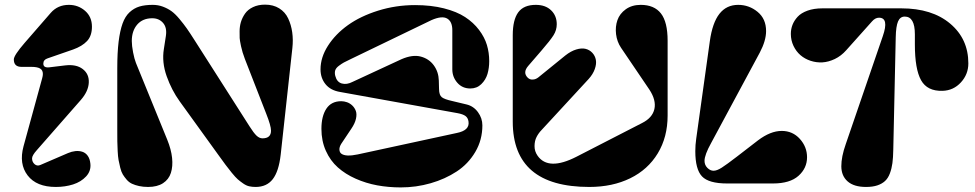

<svg xmlns="http://www.w3.org/2000/svg" viewBox="-20 -796 4231 833"><path d="M40 -538.1Q40 -555.7 86.9 -609.9L200.2 -740.2Q230.5 -774.9 278.8 -774.9Q319.3 -774.9 349.1 -749Q378.9 -723.1 378.9 -680.2Q378.9 -640.6 357.7 -617.9Q336.4 -595.2 296.9 -581.1L187 -543Q168 -537.1 168 -520Q168 -501 193.8 -503.9L262.2 -512.2Q311 -518.1 339.1 -496.3Q367.2 -474.6 365.2 -437.3Q363.3 -399.9 331.1 -362.8L140.1 -145Q119.1 -121.6 119.1 -108.9Q119.1 -93.3 130.1 -83.7Q141.1 -74.2 154.8 -80.1L274.9 -131.8Q291 -138.7 306.9 -140.4Q322.8 -142.1 336.9 -137.7Q351.1 -133.3 360.6 -120.1Q370.1 -106.9 372.1 -85.9Q375.5 -54.2 353.5 -30.5Q331.5 -6.8 296.9 4.2Q262.2 15.1 222.2 15.1Q138.2 15.1 99.9 -34.9Q61.5 -85 82 -161.1L163.1 -457Q166 -467.3 166 -475.1Q166 -491.7 153.8 -498.8Q141.6 -505.9 116.2 -505.9H73.2Q40 -505.9 40 -538.1Z M622.6 15.1Q601.1 15.1 583.5 11.2Q565.9 7.3 552.7 1.2Q539.6 -4.9 529.5 -16.6Q519.5 -28.3 512.9 -39.1Q506.3 -49.8 501.7 -68.4Q497.1 -86.9 494.4 -101.6Q491.7 -116.2 490.5 -140.9Q489.3 -165.5 489 -183.1Q488.8 -200.7 488.8 -230V-500Q488.8 -567.4 494.6 -615Q500.5 -662.6 511.7 -693.8Q522.9 -725.1 542.2 -742.9Q561.5 -760.7 585.2 -767.8Q608.9 -774.9 642.6 -774.9Q666 -774.9 686.8 -767.1Q707.5 -759.3 723.6 -747.8Q739.7 -736.3 758.3 -714.1Q776.9 -691.9 790.8 -672.1Q804.7 -652.3 825.7 -619.1L1062.5 -248Q1080.6 -219.2 1093 -207.5Q1105.5 -195.8 1118.7 -195.8Q1155.8 -195.8 1155.8 -229Q1155.8 -250.5 1134.8 -303.2L1042.5 -540Q1031.2 -569.3 1025.6 -595.9Q1020 -622.6 1019.8 -631.1Q1019.5 -639.6 1019.5 -660.2Q1019.5 -680.7 1025.1 -700Q1030.8 -719.2 1043 -736.8Q1055.2 -754.4 1077.6 -765.1Q1100.1 -775.9 1129.9 -775.9Q1165.5 -775.9 1191.4 -759.8Q1217.3 -743.7 1230.2 -716.1Q1243.2 -688.5 1247.8 -656Q1252.4 -623.5 1248.5 -587.9L1197.8 -125Q1189.5 -52.2 1163.3 -18.6Q1137.2 15.1 1088.9 15.1Q1073.7 15.1 1061 12.2Q1048.3 9.3 1034.7 -0.2Q1021 -9.8 1011.5 -18.1Q1002 -26.4 985.6 -46.4Q969.2 -66.4 958.7 -80.8Q948.2 -95.2 925.8 -126L759.8 -356Q724.6 -404.8 703.1 -465.3Q681.6 -525.9 690.9 -583L699.7 -640.1Q705.1 -676.3 687.5 -696.5Q669.9 -716.8 640.6 -716.8Q599.1 -716.8 575.4 -689.5Q551.8 -662.1 551.8 -618.2Q551.8 -597.7 557.4 -568.8Q563 -540 569.8 -522.9L705.6 -189.9Q722.7 -147.9 726.6 -111.1Q730.5 -74.2 721.4 -45.9Q712.4 -17.6 687.3 -1.2Q662.1 15.1 622.6 15.1Z M1780.8 -773.9Q1850.1 -773.9 1906 -759.8Q1961.9 -745.6 1998 -721.9Q2034.2 -698.2 2058.3 -666.3Q2082.5 -634.3 2092.5 -600.8Q2102.5 -567.4 2102.5 -530.8Q2102.5 -501 2095 -475.3Q2087.4 -449.7 2068.1 -430.9Q2048.8 -412.1 2020.5 -412.1Q1985.8 -412.1 1964.1 -437Q1942.4 -461.9 1942.4 -495.1V-665Q1942.4 -702.6 1919.9 -715.6Q1897.5 -728.5 1852.5 -709L1502.4 -540Q1481 -529.8 1471.9 -524.9Q1462.9 -520 1450.2 -510.5Q1437.5 -501 1434.3 -490.5Q1431.2 -480 1434.6 -466.8Q1441.4 -439.9 1462.9 -433.8Q1484.4 -427.7 1509.8 -440.9L1721.7 -539.1Q1770 -560.1 1805.7 -550.5Q1841.3 -541 1862.1 -512.5Q1882.8 -483.9 1883.8 -446.8L1884.8 -409.2Q1885.3 -383.3 1896.7 -374.3Q1908.2 -365.2 1941.4 -357.9L2004.4 -342.8Q2034.7 -335.4 2053.7 -309.3Q2072.8 -283.2 2072.8 -252Q2072.8 -189 2042.2 -137Q2011.7 -85 1961.4 -52Q1911.1 -19 1848.4 -1Q1785.6 17.1 1718.8 17.1Q1665.5 17.1 1616.5 8.1Q1567.4 -1 1522.9 -20.8Q1478.5 -40.5 1445.8 -69.6Q1413.1 -98.6 1393.8 -141.6Q1374.5 -184.6 1374.5 -236.8Q1374.5 -292 1396 -324.5Q1417.5 -356.9 1460.4 -356.9Q1472.7 -356.9 1485.4 -352.5Q1498 -348.1 1508.3 -338.4Q1518.6 -328.6 1523.7 -314.9Q1528.8 -301.3 1524.4 -281Q1520 -260.7 1504.4 -237.8L1460.4 -171.9Q1451.7 -157.7 1452.6 -146Q1453.6 -134.3 1461.4 -128.9Q1480.5 -115.2 1531.7 -126L1962.4 -219.2Q2018.1 -230.5 2012.7 -268.1Q2010.7 -284.2 1999.8 -292.5Q1988.8 -300.8 1964.4 -305.2L1455.6 -397Q1414.1 -403.8 1392.3 -430.7Q1370.6 -457.5 1370.6 -495.1Q1370.6 -546.9 1402.8 -597.4Q1435.1 -647.9 1489.3 -686.8Q1543.5 -725.6 1620.4 -749.8Q1697.3 -773.9 1780.8 -773.9Z M2533.7 -453.1 2329.6 -231.9Q2316.4 -218.3 2307.9 -201.7Q2299.3 -185.1 2299.1 -162.4Q2298.8 -139.6 2312.5 -120.1Q2359.4 -53.7 2481.4 -116.2L2765.6 -262.2Q2810.5 -284.7 2819.1 -323Q2827.6 -361.3 2797.4 -407.2L2674.3 -588.9Q2656.7 -615.2 2652.8 -647.7Q2648.9 -680.2 2658.7 -708.5Q2668.5 -736.8 2695.1 -755.9Q2721.7 -774.9 2759.8 -774.9Q2818.4 -774.9 2847.4 -737.8Q2876.5 -700.7 2876.5 -619.1V-294.9Q2876.5 -201.2 2833.7 -130.6Q2791 -60.1 2714.1 -22.5Q2637.2 15.1 2536.6 15.1Q2204.6 15.1 2204.6 -268.1V-643.1Q2204.6 -710 2228.3 -742.4Q2252 -774.9 2304.7 -774.9Q2346.7 -774.9 2371.1 -751.2Q2395.5 -727.5 2395.5 -690.9Q2395.5 -665.5 2381.6 -643.3Q2367.7 -621.1 2329.6 -577.1L2271.5 -509.8Q2247.1 -481.4 2269.5 -459Q2273.9 -454.6 2280.3 -452.1Q2286.6 -449.7 2296.6 -451.4Q2306.6 -453.1 2316.4 -460.9L2432.6 -555.2Q2456.5 -574.2 2480 -581.3Q2503.4 -588.4 2520.8 -584Q2538.1 -579.6 2550 -566.7Q2562 -553.7 2565.2 -536.1Q2568.4 -518.6 2560.5 -496.3Q2552.7 -474.1 2533.7 -453.1Z M3000.5 -193.8 3059.6 -617.2Q3070.8 -697.3 3101.3 -736.1Q3131.8 -774.9 3182.6 -774.9Q3230 -774.9 3266.8 -744.6Q3303.7 -714.4 3303.7 -661.1Q3303.7 -619.6 3276.4 -567.9L3065.4 -175.8Q3036.6 -124 3036.6 -98.1Q3036.6 -80.1 3049.1 -67.6Q3061.5 -55.2 3075.7 -55.2Q3090.3 -55.2 3111.3 -68.6Q3132.3 -82 3176.8 -116.2L3268.6 -187Q3322.8 -228 3371.6 -228Q3418.9 -228 3450.2 -193.4Q3481.4 -158.7 3481.4 -113.8Q3481.4 -66.4 3444.3 -33.2Q3407.2 0 3333.5 0H3134.8Q3054.7 0 3025.6 -30.8Q2996.6 -61.5 2996.6 -140.1Q2996.6 -167 3000.5 -193.8Z M3649.4 -170.9 3810.1 -639.2Q3837.9 -719.2 3793.5 -719.2Q3777.3 -719.2 3763.2 -703.1L3651.4 -578.1Q3629.4 -553.2 3601.8 -540Q3574.2 -526.9 3548.1 -525.4Q3522 -523.9 3496.8 -532.2Q3471.7 -540.5 3452.9 -556.6Q3434.1 -572.8 3422.6 -596.9Q3411.1 -621.1 3411.1 -648.9Q3411.1 -669.4 3418.2 -688Q3425.3 -706.5 3440.4 -723.1Q3455.6 -739.7 3483.4 -749.8Q3511.2 -759.8 3548.3 -759.8H3890.1Q4023.9 -759.8 4102.5 -693.4Q4181.2 -627 4181.2 -521Q4181.2 -473.6 4148.9 -438.5Q4116.7 -403.3 4069.3 -401.9Q4002.9 -399.9 3976.1 -448Q3949.2 -496.1 3949.2 -603V-647Q3949.2 -724.1 3905.3 -724.1Q3885.3 -724.1 3876.2 -703.1Q3867.2 -682.1 3866.2 -634.8L3855.5 -146Q3855 -112.3 3851.8 -88.4Q3848.6 -64.5 3840.8 -43.7Q3833 -22.9 3819.8 -10.7Q3806.6 1.5 3786.4 8.3Q3766.1 15.1 3737.3 15.1Q3685.1 15.1 3657.7 -8.8Q3630.4 -32.7 3630.1 -74.2Q3629.9 -115.7 3649.4 -170.9Z"/></svg>

Font: Pilowlava
Style: Regular
Weight: 400
Designer: Anton Moglia, Jérémy Landes, Maksym Kobuzan (Cyrillic), Velvetyne Type Foundry
Foundry: Anton Moglia, Jérémy Landes, Velvetyne Type Foundry
Version: Version 1.001;hotconv 1.0.109;makeotfexe 2.5.65596